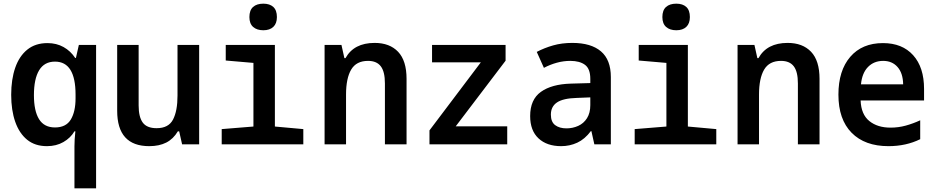

<svg xmlns="http://www.w3.org/2000/svg" viewBox="-20 -787 5107 1047"><path d="M386 11Q386 -25 391 -71H386Q365 -35 326 -12.5Q287 10 236 10Q171 10 128 -25Q85 -60 63 -123Q41 -186 41 -270Q41 -354 63 -417.5Q85 -481 129 -516.5Q173 -552 239 -552Q288 -552 326.5 -530.5Q365 -509 390 -471H394L410 -542H504V240H386ZM280 -92Q340 -92 366 -135Q392 -178 392 -251V-271Q392 -451 280 -451Q222 -451 193.5 -404Q165 -357 165 -268Q165 -182 193 -137Q221 -92 280 -92Z M794 10Q619 10 619 -183V-542H736V-212Q736 -149 758.5 -118.5Q781 -88 834 -88Q899 -88 923.5 -135Q948 -182 948 -266V-542H1066V0H973L957 -71H950Q925 -29 886.5 -9.5Q848 10 794 10Z M1416 -622Q1381 -622 1360.5 -640Q1340 -658 1340 -694Q1340 -731 1360 -749Q1380 -767 1416 -767Q1451 -767 1470.5 -749Q1490 -731 1490 -694Q1490 -659 1470.5 -640.5Q1451 -622 1416 -622ZM1189 0V-83L1362 -97V-444L1211 -457V-542H1479V-97L1634 -83V0Z M1750 0V-542H1842L1858 -470H1864Q1910 -553 2023 -553Q2105 -553 2151 -504.5Q2197 -456 2197 -357V0H2079V-332Q2079 -396 2056.5 -425.5Q2034 -455 1987 -455Q1923 -455 1895 -407.5Q1867 -360 1867 -271V0Z M2322 0V-76L2602 -447H2336V-542H2737V-456L2465 -98H2746V0Z M3040 10Q2962 10 2916.5 -32.5Q2871 -75 2871 -154Q2871 -244 2929.5 -286Q2988 -328 3093 -331L3199 -334V-357Q3199 -412 3170 -433.5Q3141 -455 3090 -455Q3053 -455 3016.5 -445Q2980 -435 2946 -417L2907 -504Q2949 -526 2996.5 -539.5Q3044 -553 3101 -553Q3203 -553 3257 -507Q3311 -461 3311 -367V0H3221L3205 -72H3202Q3169 -28 3128 -9Q3087 10 3040 10ZM3069 -87Q3103 -87 3133 -100.5Q3163 -114 3181 -142.5Q3199 -171 3199 -214V-256L3125 -253Q3051 -251 3017.5 -228.5Q2984 -206 2984 -162Q2984 -122 3007.5 -104.5Q3031 -87 3069 -87Z M3668 -622Q3633 -622 3612.5 -640Q3592 -658 3592 -694Q3592 -731 3612 -749Q3632 -767 3668 -767Q3703 -767 3722.5 -749Q3742 -731 3742 -694Q3742 -659 3722.5 -640.5Q3703 -622 3668 -622ZM3441 0V-83L3614 -97V-444L3463 -457V-542H3731V-97L3886 -83V0Z M4002 0V-542H4094L4110 -470H4116Q4162 -553 4275 -553Q4357 -553 4403 -504.5Q4449 -456 4449 -357V0H4331V-332Q4331 -396 4308.5 -425.5Q4286 -455 4239 -455Q4175 -455 4147 -407.5Q4119 -360 4119 -271V0Z M4825 10Q4696 10 4624 -63Q4552 -136 4552 -271Q4552 -402 4616.5 -477Q4681 -552 4795 -552Q4900 -552 4959.5 -486Q5019 -420 5019 -302V-239H4673Q4676 -163 4720.5 -127Q4765 -91 4836 -91Q4879 -91 4919 -102Q4959 -113 4998 -131V-28Q4921 10 4825 10ZM4905 -327Q4904 -388 4874.5 -421.5Q4845 -455 4796 -455Q4746 -455 4713.5 -422Q4681 -389 4675 -327Z"/></svg>

Font: Noto Sans Mono SemiCondensed SemiBold
Style: Regular
Weight: 600
Width: 4
Designer: Monotype Design Team
Foundry: Monotype Imaging Inc.
Version: Version 2.014; ttfautohint (v1.8.4.7-5d5b)